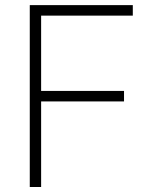

<svg xmlns="http://www.w3.org/2000/svg" viewBox="-20 -748 616 768"><path d="M99.1 0V-727.5H511.2V-685.5H144.5V-384.3H476.1V-342.3H144.5V0Z"/></svg>

Font: Inter 18pt ExtraLight
Style: Regular
Weight: 250
Designer: Rasmus Andersson
Foundry: rsms
Version: Version 4.001;git-66647c0bb